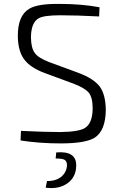

<svg xmlns="http://www.w3.org/2000/svg" viewBox="-20 -721 598 980"><path d="M209 -348Q133 -376 102 -420Q72 -462 71 -535Q70 -641 129 -676Q173 -703 287 -701Q395 -701 488 -684L486 -637Q374 -643 287 -643Q205 -643 178 -628Q138 -606 138 -528Q139 -475 158 -450Q176 -425 231 -404L378 -350Q459 -320 490 -278Q519 -237 520 -160Q519 -54 463 -18Q416 11 290 11Q182 11 85 -4L87 -53Q209 -47 287 -47Q382 -48 414 -68Q452 -92 453 -167Q453 -223 433 -248Q414 -271 358 -293ZM267 57Q371 48 369 125Q368 183 325 214Q281 246 213 237L220 203Q264 204 293 181Q320 158 322 123Q322 102 310 95Q299 88 264 88Z"/></svg>

Font: Taylor Sans Light
Style: Regular
Weight: 300
Italic angle: -8°
Designer: Natanael Gama
Version: Version 1.001 September 8, 2015